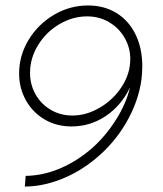

<svg xmlns="http://www.w3.org/2000/svg" viewBox="-20 -668 595 703"><path d="M501 -425Q501 -403 498 -377Q487 -297 443 -220.5Q399 -144 330 -87Q271 -38 203 -11.5Q135 15 71 15L74 -24Q137 -25 198 -50.5Q259 -76 313 -122Q364 -166 403 -227Q442 -288 456 -348Q424 -281 367 -243Q310 -205 242 -205Q187 -205 143.5 -230.5Q100 -256 75 -300.5Q50 -345 50 -399Q50 -465 85 -522.5Q120 -580 178 -614Q236 -648 302 -648Q362 -648 407 -620Q452 -592 476.5 -541.5Q501 -491 501 -425ZM90 -401Q90 -358 110.5 -322Q131 -286 166.5 -265.5Q202 -245 245 -245Q297 -245 346.5 -274.5Q396 -304 426.5 -351.5Q457 -399 457 -452Q457 -494 436 -530Q415 -566 379 -587Q343 -608 299 -608Q246 -608 197.5 -579.5Q149 -551 119.5 -503Q90 -455 90 -401Z"/></svg>

Font: Bellota Light
Style: Italic
Weight: 300
Italic angle: -7.5°
Designer: Kemie Guaida
Foundry: Kemie Guaida
Version: Version 4.001